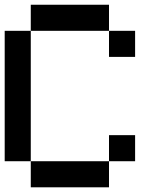

<svg xmlns="http://www.w3.org/2000/svg" viewBox="-20 -798 707 818"><path d="M111.1 -111.1H0V-666.7H111.1ZM555.6 -111.1H444.4V-222.2H555.6ZM555.6 -555.6H444.4V-666.7H555.6ZM444.4 0H111.1V-111.1H444.4ZM444.4 -666.7H111.1V-777.8H444.4Z"/></svg>

Font: Pixeloid Sans
Style: Regular
Weight: 400
Designer: GGBotNet
Foundry: GGBotNet
Version: 0.5